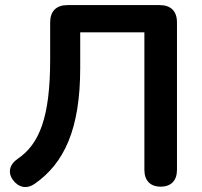

<svg xmlns="http://www.w3.org/2000/svg" viewBox="-20 -725 792 754"><path d="M611 8C652 8 675 -16 675 -58V-637C675 -681 651 -705 607 -705H245C201 -705 177 -681 177 -637V-491C177 -265 135 -159 49 -101C18 -80 9 -48 31 -18C53 12 86 18 116 -3C231 -83 295 -216 295 -458V-598H547V-58C547 -16 570 8 611 8Z"/></svg>

Font: Nunito
Style: Bold
Weight: 700
Designer: Vernon Adams
Foundry: Vernon Adams
Version: Version 3.602